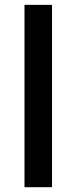

<svg xmlns="http://www.w3.org/2000/svg" viewBox="-20 -780 319 800"><path d="M196.8 0H82V-759.8H196.8Z"/></svg>

Font: f0_21440          
Style: Regular
Weight: 600
Foundry: Ascender Corporation
Version: Version 1.10